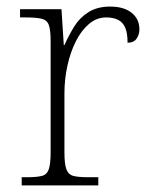

<svg xmlns="http://www.w3.org/2000/svg" viewBox="-20 -564 459 584"><path d="M46 0V-25H64Q92 -25 107.5 -29Q123 -33 128.5 -49.5Q134 -66 134 -101V-439Q134 -473 128.5 -488Q123 -503 106.5 -507Q90 -511 56 -511H41V-536H167L174 -427H176Q189 -456 205.5 -483Q222 -510 249 -527Q276 -544 315 -544Q357 -544 380.5 -525Q404 -506 404 -475Q404 -459 395.5 -446.5Q387 -434 368 -434Q368 -463 361 -479.5Q354 -496 339.5 -503.5Q325 -511 303 -511Q274 -511 250.5 -491Q227 -471 210.5 -438Q194 -405 185 -364Q176 -323 176 -280V-100Q176 -65 182 -49Q188 -33 203 -29Q218 -25 246 -25H279V0Z"/></svg>

Font: Noto Serif Thai ExtraLight
Style: Regular
Weight: 250
Version: Version 2.001